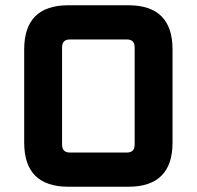

<svg xmlns="http://www.w3.org/2000/svg" viewBox="-20 -710 748 730"><path d="M72 -168V-522Q72 -690 240 -690H468Q636 -690 636 -522V-168Q636 0 468 0H240Q72 0 72 -168ZM216 -160Q216 -130 246 -130H462Q492 -130 492 -160V-530Q492 -560 462 -560H246Q216 -560 216 -530Z"/></svg>

Font: Oxanium ExtraLight
Style: Bold
Weight: 700
Version: Version 2.000